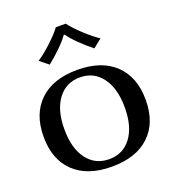

<svg xmlns="http://www.w3.org/2000/svg" viewBox="-137 -850 870 965"><g transform="rotate(-20 298.0 -367.5)"><path d="M132 -616Q165 -637 208 -677Q251 -717 271 -745H324Q344 -717 387 -677Q430 -637 463 -616L417 -579Q386 -603 352 -636Q318 -669 300 -695H295Q277 -669 243 -636Q209 -603 178 -579ZM25 -248Q25 -370 96.5 -438.5Q168 -507 298 -507Q428 -507 499.5 -438.5Q571 -370 571 -248Q571 -126 499.5 -58Q428 10 298 10Q168 10 96.5 -58Q25 -126 25 -248ZM459 -248Q459 -350 415.5 -408.5Q372 -467 298 -467Q223 -467 179.5 -408.5Q136 -350 136 -248Q136 -146 179.5 -88Q223 -30 298 -30Q372 -30 415.5 -88Q459 -146 459 -248Z"/></g></svg>

Font: Trirong Medium
Style: Regular
Weight: 500
Designer: Katatrad Team
Foundry: CadsonDemak
Version: Version 1.001